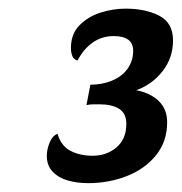

<svg xmlns="http://www.w3.org/2000/svg" viewBox="-20 -792 415 438"><path d="M181 -374.2Q156 -374.2 134.6 -380.3Q113.2 -386.5 100 -400.5Q86.8 -414.5 86.8 -436.3Q86.8 -451.2 93.2 -466.7Q99.5 -482.2 111.2 -486.8Q119.5 -458.8 141 -447.8Q162.5 -436.7 191.7 -436.7Q223.2 -436.7 245.7 -455.8Q268.2 -475 268.2 -509.2Q268.2 -533.7 251.6 -543.8Q235 -554 207.7 -554Q199 -554 192.2 -554Q185.5 -554 177.2 -552.2L186.2 -598.8Q213.7 -598.8 235.9 -608.2Q258.2 -617.5 271 -635.2Q283.8 -653 283.8 -676.2Q283.8 -709.7 239.3 -709.7Q212.7 -709.7 191.7 -695.1Q170.7 -680.5 156.8 -653.8Q148.2 -656.5 145 -664.3Q141.8 -672.2 141.8 -682.2Q141.8 -714.5 161.2 -734.2Q180.5 -754 209.2 -763.2Q238 -772.3 266.3 -772.3Q311.7 -772.3 343.2 -756.2Q374.7 -740 374.7 -699.8Q374.7 -660.5 351.3 -630.2Q328 -599.8 291 -586.2Q323.7 -579.7 342.5 -561.2Q361.3 -542.8 361.3 -512.8Q361.3 -469.5 336.2 -438.2Q311 -406.8 269.8 -390.5Q228.5 -374.2 181 -374.2Z"/></svg>

Font: Sansita Swashed Light
Style: Regular
Weight: 300
Designer: Pablo Cosgaya
Foundry: Omnibus-Type
Version: Version 1.003